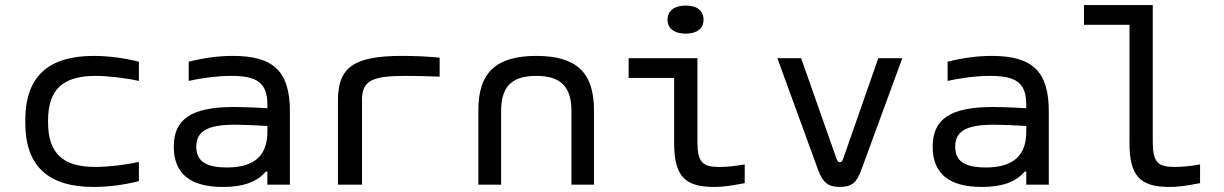

<svg xmlns="http://www.w3.org/2000/svg" viewBox="-20 -730 4840 759"><path d="M80 -256V-244C80 -74 170 9 350 9C408 9 470 1 529 -14V-90C477 -78 405 -70 358 -70C229 -70 170 -123 170 -247V-253C170 -377 229 -430 358 -430C405 -430 477 -422 529 -410V-486C470 -501 407 -509 350 -509C170 -509 80 -426 80 -256Z M901 -509C842 -509 786 -501 726 -486V-410C783 -423 843 -430 894 -430C997 -430 1037 -403 1037 -315V-302C975 -306 930 -307 905 -307C736 -307 667 -259 667 -150C667 -42 734 9 861 9C943 9 996 -11 1031 -52H1037V0H1126V-290C1126 -447 1062 -509 901 -509ZM756 -150C756 -212 800 -237 910 -237C939 -237 991 -235 1037 -232V-209C1037 -115 985 -68 878 -68C793 -68 756 -93 756 -150Z M1584 -430C1616 -430 1672 -429 1718 -427V-502C1669 -507 1620 -509 1568 -509C1379 -509 1316 -464 1316 -334V0H1411V-334C1411 -412 1451 -430 1584 -430Z M1871 -295V0H1961V-291C1961 -388 2003 -430 2100 -430C2196 -430 2239 -388 2239 -291V0H2328V-295C2328 -444 2258 -509 2100 -509C1942 -509 1871 -444 1871 -295Z M2823 -70C2758 -70 2737 -88 2737 -169V-500H2465V-422H2645V-165C2645 -33 2688 9 2803 9C2838 9 2866 5 2924 -6V-80C2885 -73 2851 -70 2823 -70ZM2619 -651C2619 -618 2645 -597 2691 -597C2736 -597 2761 -618 2761 -651V-653C2761 -687 2736 -708 2691 -708C2645 -708 2619 -687 2619 -653Z M3053 -500 3215 -56C3233 -10 3252 9 3300 9C3348 9 3367 -10 3384 -56L3547 -500H3452L3313 -102C3308 -90 3305 -89 3300 -89C3296 -89 3292 -90 3287 -102L3147 -500Z M3901 -509C3842 -509 3786 -501 3726 -486V-410C3783 -423 3843 -430 3894 -430C3997 -430 4037 -403 4037 -315V-302C3975 -306 3930 -307 3905 -307C3736 -307 3667 -259 3667 -150C3667 -42 3734 9 3861 9C3943 9 3996 -11 4031 -52H4037V0H4126V-290C4126 -447 4062 -509 3901 -509ZM3756 -150C3756 -212 3800 -237 3910 -237C3939 -237 3991 -235 4037 -232V-209C4037 -115 3985 -68 3878 -68C3793 -68 3756 -93 3756 -150Z M4623 -70C4558 -70 4537 -88 4537 -169V-710H4265V-632H4445V-165C4445 -33 4488 9 4603 9C4638 9 4666 5 4724 -6V-80C4685 -73 4651 -70 4623 -70Z"/></svg>

Font: LT Wave Mono
Style: Regular
Weight: 400
Designer: Daniel Lyons
Version: Version 2.5 (Glyphs App)